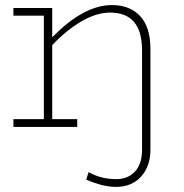

<svg xmlns="http://www.w3.org/2000/svg" viewBox="-20 -503 728 761"><path d="M423.8 -482.9Q494.6 -482.9 535.4 -439.2Q576.2 -395.5 576.2 -309.1V89.8Q576.2 156.2 539.1 197Q502 237.8 439.9 237.8Q388.2 237.8 321.8 209L331.1 179.2Q379.9 207 440.9 207Q487.3 207 515.1 176.8Q543 146.5 543 90.8V-303.2Q543 -453.1 417 -453.1Q362.3 -453.1 302.2 -418Q242.2 -382.8 187 -324.2V-30.8H286.1V0H33.2V-30.8H153.8V-440.9H33.2V-471.2H187V-355Q311.5 -482.9 423.8 -482.9Z"/></svg>

Font: BioRhyme ExtraLight
Style: Regular
Weight: 275
Designer: Aoife Mooney
Foundry: Aoife Mooney Type
Version: Version 1.500;PS 001.500;hotconv 1.0.88;makeotf.lib2.5.64775